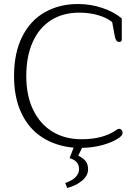

<svg xmlns="http://www.w3.org/2000/svg" viewBox="-20 -726 687 957"><path d="M305 186Q339 175 356.5 157Q374 139 374 117Q374 97 363 83.5Q352 70 327 62L347 10Q258 2 191 -41Q124 -84 87 -161.5Q50 -239 50 -347Q50 -462 90.5 -543Q131 -624 203.5 -665Q276 -706 369 -706Q431 -706 489.5 -686.5Q548 -667 587 -634V-529Q587 -517 574 -517Q565 -517 560 -524Q555 -531 552 -547L539 -616Q510 -639 467 -651Q424 -663 375 -663Q295 -663 235.5 -626Q176 -589 143.5 -517.5Q111 -446 111 -347Q111 -249 145.5 -178Q180 -107 242 -69.5Q304 -32 386 -32Q491 -32 555 -75Q561 -79 565.5 -81.5Q570 -84 574 -84Q581 -84 586 -78.5Q591 -73 591 -65Q591 -48 564 -33Q533 -14 487 -2Q441 10 389 11L370 50Q392 60 405.5 75.5Q419 91 419 118Q419 150 388.5 175Q358 200 315 211Z"/></svg>

Font: Maitree Light
Style: Regular
Weight: 300
Designer: CadsonDemak Team
Foundry: CadsonDemak
Version: Version 1.001